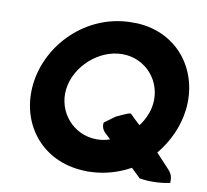

<svg xmlns="http://www.w3.org/2000/svg" viewBox="-82 -814 1001 928"><g transform="rotate(10 419.0 -350.5)"><path d="M425 22C492 19 556 0 614 -32L660 12C710 20 759 18 809 8C810 -20 806 -36 787 -56L722 -126C775 -190 812 -269 822 -352C845 -543 724 -713 519 -724H480C266 -717 98 -546 74 -352C50 -158 174 13 387 22C399 23 412 23 425 22ZM235 -352C249 -465 358 -565 474 -565C590 -565 675 -465 661 -352C656 -312 639 -274 614 -241C598 -256 579 -273 564 -289H559C550 -289 494 -262 494 -262L442 -224L441 -220C439 -201 447 -184 465 -169L486 -149C467 -142 445 -138 422 -138C306 -138 221 -239 235 -352Z"/></g></svg>

Font: Bluebird
Style: SfBdExtObl
Weight: 700
Designer: Jasper
Foundry: Cannot Into Space Fonts
Version: Version 0.98